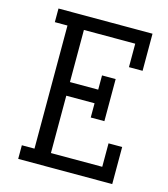

<svg xmlns="http://www.w3.org/2000/svg" viewBox="-112 -837 807 925"><g transform="rotate(15 292.0 -375.0)"><path d="M419 -493V-283H351V-354H210V-68H466V-185H534V0H65V-68H128V-682H65V-750H534V-565H466V-682H210V-422H351V-493Z"/></g></svg>

Font: Kelly Slab
Style: Regular
Weight: 400
Designer: Denis Masharov
Foundry: Denis Masharov
Version: Version 1.001